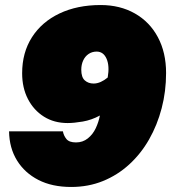

<svg xmlns="http://www.w3.org/2000/svg" viewBox="-20 -731 690 763"><path d="M249 -242Q195 -242 154.5 -267.5Q114 -293 91 -337.5Q68 -382 68 -440Q68 -522 107 -583Q146 -644 216.5 -677.5Q287 -711 380 -711Q457 -711 516 -677.5Q575 -644 607.5 -583Q640 -522 640 -441Q640 -368 622.5 -301Q605 -234 572.5 -177Q540 -120 493.5 -77.5Q447 -35 389 -11.5Q331 12 263 12Q187 12 132.5 -16Q78 -44 47.5 -93.5Q17 -143 16 -209H230Q233 -192 244 -178.5Q255 -165 282 -165Q309 -165 329 -181Q349 -197 360.5 -221.5Q372 -246 377 -272Q344 -254 309 -248Q274 -242 249 -242ZM364 -526Q346 -526 332 -516.5Q318 -507 310.5 -490.5Q303 -474 303 -454Q303 -424 317 -411.5Q331 -399 352 -399Q366 -399 380.5 -405.5Q395 -412 408 -423Q416 -469 403.5 -497.5Q391 -526 364 -526Z"/></svg>

Font: Azeret Mono Thin Black
Style: Italic
Weight: 900
Italic angle: -12°
Version: Version 1.002